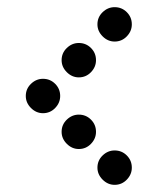

<svg xmlns="http://www.w3.org/2000/svg" viewBox="-20 -618 440 536"><path d="M252 -550Q252 -531 266.5 -516.5Q281 -502 300 -502Q320 -502 334 -516.5Q348 -531 348 -550Q348 -570 334 -584Q320 -598 300 -598Q281 -598 266.5 -584Q252 -570 252 -550ZM152 -450Q152 -431 166.5 -416.5Q181 -402 200 -402Q220 -402 234 -416.5Q248 -431 248 -450Q248 -470 234 -484Q220 -498 200 -498Q181 -498 166.5 -484Q152 -470 152 -450ZM52 -350Q52 -331 66.5 -316.5Q81 -302 100 -302Q120 -302 134 -316.5Q148 -331 148 -350Q148 -370 134 -384Q120 -398 100 -398Q81 -398 66.5 -384Q52 -370 52 -350ZM152 -250Q152 -231 166.5 -216.5Q181 -202 200 -202Q220 -202 234 -216.5Q248 -231 248 -250Q248 -270 234 -284Q220 -298 200 -298Q181 -298 166.5 -284Q152 -270 152 -250ZM252 -150Q252 -131 266.5 -116.5Q281 -102 300 -102Q320 -102 334 -116.5Q348 -131 348 -150Q348 -170 334 -184Q320 -198 300 -198Q281 -198 266.5 -184Q252 -170 252 -150Z"/></svg>

Font: Matrix Sans Print
Style: Regular
Weight: 400
Designer: Brad Neil
Version: Version 1.100